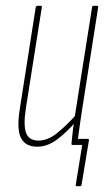

<svg xmlns="http://www.w3.org/2000/svg" viewBox="-20 -499 370 661"><path d="M245 142Q239 142 241 136L263 0H231L247 -21H282Q287 -21 286 -15L261 136Q260 142 256 142ZM108 6Q68 6 52.5 -23.5Q37 -53 48 -123L103 -474Q105 -479 109 -479H120Q125 -479 124 -474L69 -126Q60 -67 70 -41Q80 -15 113 -15Q144 -15 175.5 -40Q207 -65 243 -105L240 -79Q211 -45 177.5 -19.5Q144 6 108 6ZM229 0Q226 0 226 -4Q228 -27 231 -51.5Q234 -76 238 -93L237 -95L297 -474Q298 -479 302 -479H314Q319 -479 318 -474L261 -111Q257 -83 253 -56Q249 -29 246 -4Q246 0 242 0Z"/></svg>

Font: Sofia Sans Extra Condensed Thin
Style: Italic
Weight: 250
Italic angle: -9°
Version: Version 4.100